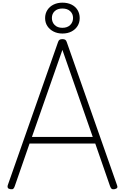

<svg xmlns="http://www.w3.org/2000/svg" viewBox="-20 -1409 939 1443"><path d="M59 13Q43 10 39 3Q35 -4 38 -16L416 -1092Q420 -1105 427.5 -1110Q435 -1115 449 -1115Q463 -1115 470.5 -1110Q478 -1105 482 -1092L860 -16Q865 -4 860 3Q855 10 840 13Q826 15 819.5 10.5Q813 6 807 -10L696 -330H202L91 -10Q86 5 79.5 10Q73 15 59 13ZM220 -380H677L449 -1034ZM449 -1157Q412 -1157 382.5 -1172Q353 -1187 336 -1213Q319 -1239 319 -1273Q319 -1307 336 -1333.5Q353 -1360 382.5 -1374.5Q412 -1389 449 -1389Q488 -1389 517.5 -1374.5Q547 -1360 563 -1333.5Q579 -1307 579 -1273Q579 -1239 562.5 -1213Q546 -1187 517 -1172Q488 -1157 449 -1157ZM449 -1200Q486 -1200 507.5 -1221Q529 -1242 529 -1274Q529 -1305 507.5 -1325Q486 -1345 449 -1345Q412 -1345 391 -1325Q370 -1305 370 -1274Q370 -1242 391 -1221Q412 -1200 449 -1200Z"/></svg>

Font: Playwrite FR Moderne ExtraLight
Style: Regular
Weight: 250
Version: Version 1.002